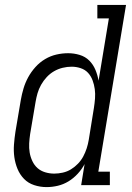

<svg xmlns="http://www.w3.org/2000/svg" viewBox="-20 -755 540 783"><path d="M170 8Q144 8 119.5 0Q95 -8 78 -25.5Q61 -43 51.5 -66Q42 -89 38.5 -114Q35 -139 37 -165.5Q39 -192 43 -218L65 -348Q69 -371 76 -394.5Q83 -418 95 -440Q107 -462 124.5 -481.5Q142 -501 164 -514Q186 -527 210 -532.5Q234 -538 258 -538Q282 -538 305 -531Q328 -524 344 -508Q360 -492 369 -470.5Q378 -449 382 -426L424 -680H377V-735H494L381 -55H428V0H311L325 -86Q314 -65 297 -46.5Q280 -28 259.5 -15.5Q239 -3 216 2.5Q193 8 170 8Q170 8 170 8Q170 8 170 8ZM201 -47Q218 -47 236 -51Q254 -55 269.5 -64.5Q285 -74 298 -87.5Q311 -101 319.5 -117Q328 -133 333.5 -150Q339 -167 342 -185L363 -315Q366 -334 367.5 -353.5Q369 -373 366.5 -391.5Q364 -410 357.5 -427.5Q351 -445 339 -458Q327 -471 309 -477Q291 -483 272 -483Q254 -483 235.5 -478.5Q217 -474 200.5 -464.5Q184 -455 170.5 -440.5Q157 -426 147.5 -409Q138 -392 133 -374.5Q128 -357 125 -339L103 -209Q100 -189 99 -170Q98 -151 101 -133Q104 -115 112 -98Q120 -81 133 -69.5Q146 -58 164 -52.5Q182 -47 201 -47Z"/></svg>

Font: Iosevka Curly Slab LtObl
Style: Regular
Weight: 300
Italic angle: -9°
Monospace: yes
Designer: Belleve Invis
Foundry: Belleve Invis
Version: Version 11.0.0; ttfautohint (v1.8.3)